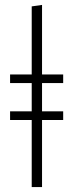

<svg xmlns="http://www.w3.org/2000/svg" viewBox="-20 -761 298 781"><path d="M237 -423H151V-308H237V-273H151V0H109V-273H21V-308H109V-423H21V-458H109V-735L151 -741V-458H237Z"/></svg>

Font: Fira Sans Extra Condensed ExtraLight
Style: Regular
Weight: 275
Width: 1
Designer: Carrois Corporate & Edenspiekermann AG
Foundry: Carrois Corporate GbR & Edenspiekermann AG
Version: Version 4.203